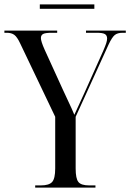

<svg xmlns="http://www.w3.org/2000/svg" viewBox="-24 -853 592 873"><path d="M136 0V-10H162Q199 -10 213 -25.5Q227 -41 227 -87V-322L68 -655Q54 -685 41 -694.5Q28 -704 7 -704H-4V-714H236V-704H212Q182 -704 172 -698.5Q162 -693 162 -680Q162 -665 179 -627L262 -445Q276 -414 289 -387Q302 -360 314 -331Q322 -348 334.5 -375.5Q347 -403 360 -431L445 -621Q455 -644 459 -656.5Q463 -669 463 -678Q463 -692 453 -698Q443 -704 416 -704H367V-714H548V-704H534Q510 -704 497.5 -693.5Q485 -683 470 -651L320 -322V-87Q320 -41 332.5 -25.5Q345 -10 381 -10H410V0ZM157 -813V-833H405V-813Z"/></svg>

Font: Noto Serif Display Condensed
Style: Regular
Weight: 400
Width: 3
Designer: Monotype Design Team
Foundry: Monotype Imaging Inc.
Version: Version 2.009